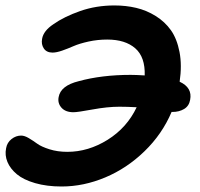

<svg xmlns="http://www.w3.org/2000/svg" viewBox="-32 -636 727 698"><path d="M191.9 42Q138.2 42 95.9 29.8Q53.7 17.6 29.5 -2.4Q5.4 -22.5 -4.9 -47.1Q-15.1 -71.8 -9.8 -97.2Q-6.3 -117.7 9.8 -130.4Q25.9 -143.1 44.9 -143.1Q57.1 -143.1 72.8 -133.8Q88.4 -124.5 103.5 -113.5Q118.7 -102.5 147.9 -93.3Q177.2 -84 212.9 -84Q289.1 -84 359.4 -127.9Q429.7 -171.9 464.8 -246.1Q430.7 -248 401.9 -248Q358.9 -248 304.4 -238Q250 -228 234.9 -228Q206.1 -228 191.4 -244.6Q176.8 -261.2 181.2 -283.2Q188.5 -324.7 253.9 -340.8Q337.9 -363.8 442.9 -363.8Q461.9 -363.8 494.1 -361.8Q496.1 -428.7 459.7 -460.4Q423.3 -492.2 357.9 -492.2Q322.8 -492.2 289.6 -484.9Q256.3 -477.5 235.8 -468.5Q215.3 -459.5 194.3 -452.1Q173.3 -444.8 159.2 -444.8Q137.2 -444.8 127.2 -460Q117.2 -475.1 121.1 -495.1Q126 -523.9 162.1 -547.9Q200.7 -575.2 259 -595.7Q317.4 -616.2 383.8 -616.2Q425.8 -616.2 463.1 -607.4Q500.5 -598.6 533.9 -577.9Q567.4 -557.1 589.4 -526.1Q611.3 -495.1 620.6 -447Q629.9 -398.9 621.1 -338.9Q668 -317.4 659.2 -272.9Q655.3 -250.5 637.2 -239.7Q619.1 -229 595.2 -229H591.8Q557.6 -148.4 493.4 -86.2Q429.2 -23.9 350.6 9Q272 42 191.9 42Z"/></svg>

Font: Shantell Sans Irregular Bouncy
Style: Italic
Weight: 600
Italic angle: -11.31°
Designer: Stephen Nixon, Anya Danilova, Shantell Martin
Foundry: Arrow Type
Version: Version 1.006;[9816181b4]